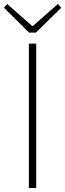

<svg xmlns="http://www.w3.org/2000/svg" viewBox="-35 -945 328 965"><path d="M110 0V-726H147V0ZM111 -781 -15 -906 1 -925 126 -815H131L256 -925L273 -906L145 -781Z"/></svg>

Font: Noto Sans Korean Thin
Style: Regular
Weight: 250
Designer: Ryoko NISHIZUKA  (kana & ideographs); Paul D. Hunt (Latin, Greek & Cyrillic); Wenlong ZHANG  (bopomofo); Sandoll Communi
Foundry: Adobe Systems Incorporated
Version: Version 1.0001;PS 1;hotconv 1.0.78;makeotf.lib2.5.61930